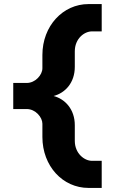

<svg xmlns="http://www.w3.org/2000/svg" viewBox="-20 -690 563 942"><path d="M414 232H479V99H431C394 99 347 63 347 1V-76C347 -153 300 -204 243 -219C300 -234 347 -284 347 -362V-438C347 -501 394 -536 431 -536H479V-670H414C289 -670 188 -563 188 -420V-355C188 -323 154 -283 111 -283H45V-155H111C155 -155 188 -114 188 -83V-18C188 125 288 232 414 232Z"/></svg>

Font: LT Wave Alt Black
Style: Regular
Weight: 900
Designer: Daniel Lyons
Version: Version 2.5 (Glyphs App)